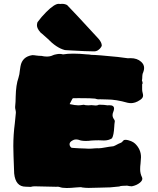

<svg xmlns="http://www.w3.org/2000/svg" viewBox="-20 -947 815 992"><path d="M324.7 24.4Q300.8 24.4 288.6 19.5Q282.7 17.6 277.3 17.6Q273.9 17.6 271 18.1L158.7 15.6Q148.4 15.6 138.7 18.6L112.8 17.6Q60.1 17.6 53.2 -50.8Q48.8 -160.6 48.8 -192.4Q48.8 -251 56.6 -310.1L62 -364.7Q62 -372.1 60.1 -379.4Q58.1 -386.7 58.1 -394Q61 -421.4 61 -447.3Q62.5 -509.3 75.2 -544.4Q81.1 -563 82.5 -582.5L85.9 -604.5Q94.7 -654.3 147 -662.1Q156.2 -662.1 167 -660.2Q181.2 -658.2 194.3 -658.2Q209 -654.8 221.7 -654.8Q239.3 -654.8 252.4 -661.1Q257.3 -664.1 271 -666.5Q280.3 -668.5 287.6 -668.5Q296.4 -668.5 305.7 -666Q328.6 -669.9 358.9 -669.9Q390.1 -669.9 429.2 -666Q439.9 -666 452.1 -663.6Q481 -663.6 587.9 -652.8Q634.8 -646 640.6 -646L654.8 -646.5Q688.5 -646.5 709 -627.9Q724.6 -614.3 724.6 -595.7Q724.6 -585.9 720.7 -575.7Q715.3 -564.9 715.3 -554.7Q715.3 -542 713.4 -529.8Q716.8 -524.9 716.8 -517.6Q716.8 -513.7 714.4 -511.7V-484.9Q714.4 -476.6 716.8 -468Q719.2 -459.5 719.2 -453.1Q719.2 -440.9 704.8 -431.2Q690.4 -421.4 678.5 -417.7Q666.5 -414.1 657.7 -414.1Q648.9 -414.1 639.6 -416Q579.6 -433.1 534.2 -433.1Q515.1 -433.1 495.6 -434.1L491.2 -433.6Q481.4 -433.6 471.2 -437.5Q454.1 -439.9 386.2 -439.9L358.4 -439.5Q356 -439.5 353.8 -436.3Q351.6 -433.1 346.9 -422.9Q342.3 -412.6 339.8 -409.2Q368.2 -402.8 383.8 -402.8Q394.5 -402.8 405.3 -404.8Q408.7 -405.8 412.6 -405.8Q420.4 -402.8 436 -402.8L453.1 -403.8Q466.3 -401.9 474.6 -401.9Q483.4 -401.9 490.7 -405.8H500.5Q517.1 -405.8 535.6 -402.8L545.4 -403.3Q569.3 -403.3 569.3 -386.2Q569.3 -378.4 565.4 -369.4Q561.5 -360.4 561.5 -352.1Q561.5 -341.3 568.8 -331.1Q573.2 -326.2 573.2 -320.3Q570.8 -306.2 570.3 -291.5Q567.9 -248 558.6 -232.4Q541.5 -221.2 517.1 -221.2Q502 -221.2 489.3 -222.2Q475.6 -221.7 467 -221.7Q458.5 -221.7 450.2 -220.7Q439 -218.8 423.3 -218.8Q400.4 -218.8 386.7 -224.6Q379.4 -226.6 372.1 -226.6Q362.3 -226.6 353.5 -220.7Q339.4 -212.9 339.4 -202.1Q339.4 -197.3 341.8 -191.9Q346.2 -184.1 351.3 -183.3Q356.4 -182.6 360.4 -182.6Q367.2 -182.6 374.5 -181.6Q381.8 -180.7 390.6 -180.7Q406.7 -180.7 418.7 -179.7Q430.7 -178.7 438.5 -178.7Q452.6 -178.7 471.7 -180.7L485.8 -181.2L488.3 -180.7Q503.4 -181.2 522.9 -185.1Q542.5 -189 565.9 -191.4Q574.2 -194.3 583.7 -199.7Q593.3 -205.1 602.1 -208.3Q610.8 -211.4 617.2 -220.7Q620.1 -224.6 627.4 -224.6Q640.6 -224.6 657.2 -217.8Q669.9 -212.4 677.7 -205.1Q708.5 -175.8 708.5 -134.8Q708 -118.7 706.1 -101.6Q704.1 -87.4 704.1 -72.3Q704.1 -50.3 713.4 -31.7Q715.3 -27.3 715.3 -23.4Q715.3 -13.2 702.6 -2.9Q686 10.7 661.1 15.6Q648.9 15.1 636.7 12.2Q622.6 13.2 613.3 13.2Q604 13.2 595.7 16.6L549.8 21Q532.2 21 496.3 22.5Q460.4 23.9 438 23.9Q421.9 23.9 404.3 21.5Q400.9 20 396 20Q386.7 20 372.6 21.5Q344.7 24.4 324.7 24.4ZM465.8 -681.6Q428.2 -681.6 344.2 -686.5L319.3 -688Q316.4 -688 314.5 -688.5Q271.5 -699.7 225.1 -748L195.8 -773.9Q190.9 -776.9 188 -780.8Q170.9 -800.3 170.9 -816.4Q170.9 -823.7 173.8 -832.5Q194.3 -860.4 218.8 -884.8Q261.2 -927.2 283.2 -927.2Q288.1 -926.8 288.6 -926.8L289.1 -926.3Q294.9 -927.2 300.3 -927.2Q314.9 -927.2 326.7 -920.9Q356.9 -890.6 483.9 -752.4L488.8 -747.1Q505.9 -727.5 505.9 -711.4Q505.9 -709 501 -701.7Q496.1 -694.3 487.1 -688Q478 -681.6 465.8 -681.6Z"/></svg>

Font: Kaph
Style: Regular
Weight: 400
Designer: GGBotNet
Foundry: f0n7.com
Version: 1.10